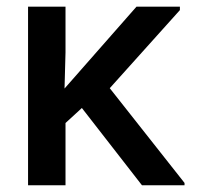

<svg xmlns="http://www.w3.org/2000/svg" viewBox="-20 -548 597 568"><path d="M63 0V-528.3H173.8V-393.1L170.9 -286.1L383.8 -528.3H512.2V-518.1L304.7 -287.1L525.9 -6.8V0H399.9L222.2 -228.5L173.8 -184.1V0Z"/></svg>

Font: Comme SemiBold
Style: Regular
Weight: 600
Version: Version 1.000;gftools[0.9.27]